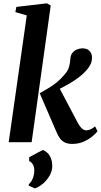

<svg xmlns="http://www.w3.org/2000/svg" viewBox="-20 -834 592 1126"><path d="M31 0 137 -743.5 70 -763 76 -793.5 255 -814.5 277.5 -801.5 165.5 0ZM403.5 10Q380 10 363 2.8Q346 -4.5 334 -19.5Q322 -34.5 312 -58L213 -287Q240 -303 264.8 -317.5Q289.5 -332 313.2 -351.2Q337 -370.5 360.5 -399Q378.5 -419 385 -442.5Q391.5 -466 392.5 -487Q393.5 -510 404.8 -524Q416 -538 432 -544.2Q448 -550.5 463.5 -550.5Q491.5 -550.5 505.5 -534.8Q519.5 -519 519.5 -497.5Q520 -474 509.8 -454.5Q499.5 -435 484.5 -419Q468.5 -400.5 443.5 -381.5Q418.5 -362.5 389.8 -345.5Q361 -328.5 333.2 -314.8Q305.5 -301 283 -291.5L318.5 -336.5L435.5 -115Q448 -91.5 460.8 -80.5Q473.5 -69.5 486.5 -69.5Q496 -69.5 509.8 -75Q523.5 -80.5 537.5 -93L552 -64.5Q542.5 -51.5 521.5 -34Q500.5 -16.5 470.5 -3.2Q440.5 10 403.5 10ZM184.5 271 148.5 254.5 149 246Q163.5 234.5 172.8 210.8Q182 187 181 163Q181 146 173.5 131.8Q166 117.5 151 110.5V88L230.5 45.5Q258.5 56 272.2 80.8Q286 105.5 286.5 137Q287 167.5 271.5 195Q256 222.5 232.2 242.8Q208.5 263 184.5 271Z"/></svg>

Font: Merriweather 60pt
Style: Bold Italic
Weight: 700
Italic angle: -7.8°
Version: Version 2.101